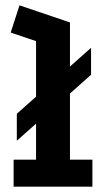

<svg xmlns="http://www.w3.org/2000/svg" viewBox="-20 -699 391 719"><path d="M43 -273 321 -520V-419L43 -172ZM31 0V-101H115V-545L20 -577L53 -679L242 -615V-101H326V0Z"/></svg>

Font: Podkova ExtraBold
Style: Regular
Weight: 800
Designer: Ilya Yudin
Foundry: Cyreal (www.cyreal.org)
Version: Version 2.103